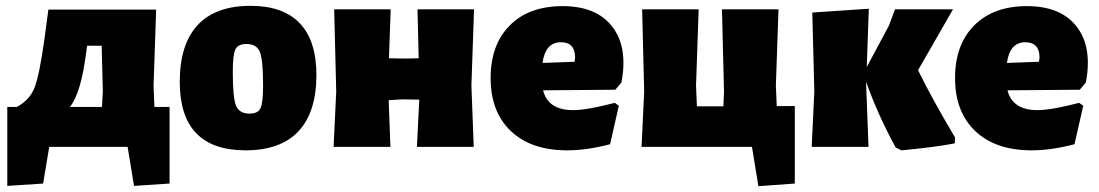

<svg xmlns="http://www.w3.org/2000/svg" viewBox="-20 -504 3772 659"><path d="M5 134V-137H38Q82 -161 98.5 -203Q115 -245 132 -366L146 -471H516L507 -210L510 -137H562V126L440 134L418 0H149L128 126ZM277 -333Q259 -185 220 -137H330L333 -190L329 -347H279Z M840 -484Q952 -484 1009 -424Q1066 -364 1066 -247Q1066 -119 1004.5 -53.5Q943 12 823 12Q597 12 597 -223Q597 -352 658.5 -418Q720 -484 840 -484ZM826 -353Q797 -353 788 -334.5Q779 -316 779 -257Q779 -169 790 -141.5Q801 -114 837 -114Q865 -114 874 -132.5Q883 -151 883 -211Q883 -298 872 -325.5Q861 -353 826 -353Z M1125 0 1134 -190 1127 -472H1321L1315 -304L1372 -303L1417 -304L1413 -472H1607L1598 -210L1606 0H1411L1419 -162L1362 -163L1314 -160L1320 0Z M1927 12Q1803 12 1733.5 -54Q1664 -120 1664 -236Q1664 -351 1730 -417Q1796 -483 1911 -483Q2027 -483 2081.5 -412.5Q2136 -342 2113 -221L2092 -196L1844 -194Q1861 -126 1947 -126Q1994 -126 2090 -151L2104 -141L2074 -9Q1994 12 1927 12ZM1905 -359Q1852 -359 1842 -288L1952 -292L1954 -306Q1954 -359 1905 -359Z M2182 0 2191 -190 2184 -472H2378L2369 -210L2372 -139H2463L2465 -190L2458 -472H2652L2643 -210L2646 -140H2708V126L2583 135L2561 0Z M2766 0 2775 -190 2768 -461 2962 -474 2955 -274 3031 -416 3052 -472H3251L3131 -263Q3178 -167 3258 -32L3257 -12Q3192 1 3074 12L3054 2Q2991 -114 2953 -223V-210L2961 0Z M3521 12Q3397 12 3327.5 -54Q3258 -120 3258 -236Q3258 -351 3324 -417Q3390 -483 3505 -483Q3621 -483 3675.5 -412.5Q3730 -342 3707 -221L3686 -196L3438 -194Q3455 -126 3541 -126Q3588 -126 3684 -151L3698 -141L3668 -9Q3588 12 3521 12ZM3499 -359Q3446 -359 3436 -288L3546 -292L3548 -306Q3548 -359 3499 -359Z"/></svg>

Font: Alegreya Sans SC Black
Style: Regular
Weight: 900
Designer: Juan Pablo del Peral
Foundry: Huerta Tipografica
Version: Version 2.007